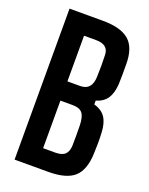

<svg xmlns="http://www.w3.org/2000/svg" viewBox="-149 -878 744 956"><g transform="rotate(20 223.0 -400.0)"><path d="M50 0V-800H227Q322 -800 366 -762Q410 -724 410 -636Q410 -604 410 -579.5Q410 -555 409 -531Q406 -483 387.5 -454.5Q369 -426 329 -414V-394Q371 -382 390 -353Q409 -324 411 -275Q413 -244 412.5 -219Q412 -194 411 -164Q408 -76 366 -38Q324 0 228 0ZM164 -456H231Q295 -456 295 -534Q296 -563 296 -588Q296 -613 295 -642Q295 -698 227 -698H164ZM164 -102H228Q264 -102 280 -117.5Q296 -133 297 -165Q298 -218 297 -270Q296 -316 281 -335Q266 -354 230 -354H164Z"/></g></svg>

Font: Big Shoulders Text
Style: Bold
Weight: 700
Designer: Patric King
Foundry: XO Type Co
Version: Version 1.000; ttfautohint (v1.8.2)